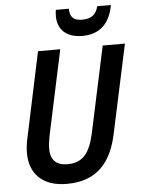

<svg xmlns="http://www.w3.org/2000/svg" viewBox="-61 -975 757 1032"><g transform="rotate(-5 317.0 -458.5)"><path d="M410 -775C503 -775 559 -827 577 -927H503C492 -881 464 -862 416 -862C368 -862 350 -884 350 -927H280C278 -916 277 -905 277 -893C277 -827 318 -775 410 -775ZM258 10C424 10 501 -88 532 -239L634 -714H514L415 -251C392 -145 354 -95 270 -95C209 -95 179 -127 179 -186C179 -204 182 -230 187 -255L285 -714H165L68 -256C61 -227 58 -197 58 -174C58 -60 128 10 258 10Z"/></g></svg>

Font: Noto Sans SemiCondensed SemiBold
Style: Italic
Weight: 600
Width: 4
Italic angle: -12°
Designer: Monotype Design Team
Foundry: Monotype Imaging Inc.
Version: Version 2.013